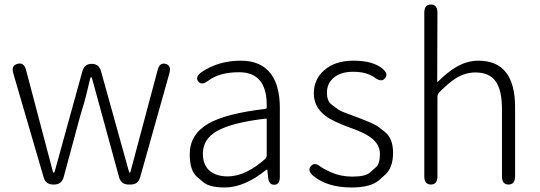

<svg xmlns="http://www.w3.org/2000/svg" viewBox="-20 -815 2383 848"><path d="M215 0Q182 0 173 -31L39 -490Q28 -525 57 -533Q86 -541 95 -506L213 -59Q215 -52 217.5 -52Q220 -52 222 -59L344 -501Q353 -533 385 -533Q417 -533 426 -501L549 -59Q551 -52 553 -52Q555 -52 557 -59L676 -505Q685 -540 711 -533Q738 -526 728 -491L599 -32Q590 0 557 0H548Q515 0 506 -32L387 -467Q385 -474 382.5 -474Q380 -474 378 -467Q358 -378 344 -336Q339 -319 334 -302L261 -32Q252 0 219 0Z M973 13Q905 13 877 -11Q863 -23 849 -35Q818 -63 818 -134Q818 -221 900 -269Q979 -314 1152 -334Q1158 -335 1158 -341Q1162 -496 1036 -496Q949 -496 899 -458Q870 -436 855 -456Q841 -476 871 -497Q945 -547 1044 -547Q1134 -547 1178 -487Q1216 -434 1216 -338V-35Q1216 0 1192 1Q1167 2 1164 -33L1161 -63Q1160 -68 1156 -65Q1060 13 973 13ZM985 -36Q1028 -36 1070 -57Q1109 -76 1150 -112Q1158 -119 1158 -130V-287Q1158 -292 1153 -291Q1005 -274 938 -236Q876 -200 876 -137Q876 -85 908 -59Q937 -36 985 -36Z M1533 13Q1426 13 1364 -38Q1336 -61 1353 -81Q1369 -101 1397 -78Q1407 -70 1442 -54Q1485 -35 1536 -35Q1594 -35 1614 -53Q1627 -65 1641 -77Q1658 -92 1658 -135Q1658 -178 1617 -208Q1589 -229 1529 -250Q1451 -278 1418 -303Q1366 -342 1366 -403Q1366 -464 1411 -504Q1459 -547 1541 -547Q1627 -547 1669 -512Q1697 -489 1681 -470Q1665 -450 1637 -471Q1601 -498 1540 -498Q1483 -498 1452 -470Q1424 -445 1424 -406Q1424 -367 1446 -352Q1461 -341 1476 -330Q1483 -324 1544 -302L1555 -298Q1635 -268 1651 -255Q1665 -244 1679 -233Q1716 -205 1716 -140Q1716 -75 1682 -44Q1669 -32 1655 -20Q1618 13 1533 13Z M1883 0Q1854 0 1854 -36V-759Q1854 -795 1883 -795Q1912 -795 1912 -759L1911 -456Q1911 -451 1915 -455Q1957 -497 1995 -519Q2043 -547 2093 -547Q2255 -547 2255 -341V-36Q2255 0 2226 0Q2197 0 2197 -36V-333Q2197 -417 2169 -456Q2141 -495 2080 -495Q2036 -495 1996 -471Q1962 -450 1920 -407Q1912 -399 1912 -387V-36Q1912 0 1883 0Z"/></svg>

Font: Resource Han Rounded JP Light
Style: Regular
Weight: 300
Designer: Cyano Hao (round all glyphs); Ryoko NISHIZUKA 西塚涼子 (kana, bopomofo & ideographs); Paul D. Hunt (Latin, Greek & Cyrillic)
Foundry: Cyano Hao
Version: 0.990